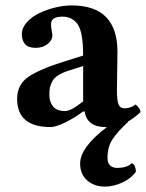

<svg xmlns="http://www.w3.org/2000/svg" viewBox="-20 -464 546 716"><path d="M486.8 176.8Q467.8 202.6 434.8 217.3Q401.9 231.9 371.1 231.9Q332 231.9 305.4 209Q278.8 186 278.8 146Q278.8 85.4 378.9 9.8Q376 9.8 373 9.8Q305.2 9.8 295.4 -48.3L289.1 -47.9Q262.2 -26.9 225.6 -8.5Q189 9.8 168.9 9.8Q43.9 9.8 43.9 -95.2Q43.9 -149.4 86.9 -178.2Q129.9 -207 223.1 -235.8L290 -256.8Q290 -343.8 270 -372.8Q250 -401.9 212.9 -401.9Q173.8 -401.9 170.9 -379.4Q169.9 -372.1 170.9 -363Q171.9 -354 173.6 -345.5Q175.3 -336.9 175.3 -332Q175.3 -313.5 157.2 -299.6Q139.2 -285.6 113.3 -285.6Q85.4 -285.6 73.5 -299.3Q61.5 -313 61.5 -336.4Q61.5 -359.9 80.1 -380.9Q98.6 -401.9 127 -415.3Q155.3 -428.7 187.3 -436.3Q219.2 -443.8 247.1 -443.8Q418 -443.8 418 -271L416 -127Q416 -88.9 422.1 -74.5Q428.2 -60.1 443.8 -60.1Q467.8 -60.1 485.8 -74.2Q503.9 -59.1 503.9 -45.9Q480 -23.4 457 -10.7L458 -9.8Q418 27.3 399.4 55.7Q380.9 84 380.9 125Q380.9 144 390.9 153.1Q400.9 162.1 416 162.1Q454.1 162.1 472.2 144Q486.8 153.8 486.8 176.8ZM290 -217.8 237.8 -201.2Q212.9 -193.4 197 -183.1Q181.2 -172.9 174.6 -159.9Q168 -147 166 -137Q164.1 -127 164.1 -109.9Q164.1 -84 178 -66.9Q191.9 -49.8 222.2 -49.8Q245.1 -49.8 290 -85.9Z"/></svg>

Font: Linux Libertine
Style: Bold
Weight: 700
Designer: Philipp H. Poll
Foundry: Philipp H. Poll
Version: Version 5.0.3